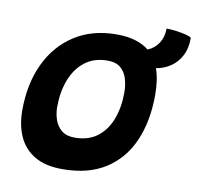

<svg xmlns="http://www.w3.org/2000/svg" viewBox="-83 -815 948 926"><g transform="rotate(10 391.0 -352.5)"><path d="M281.5 25.5Q196.5 25.5 143.8 -6.5Q91 -38.5 66.5 -94Q42 -149.5 42 -220.5Q42 -351 89 -450Q136 -549 222.5 -604.5Q309 -660 427.5 -660Q481 -660 520 -648Q559 -636 586 -614Q619.5 -627.5 639.2 -657.5Q659 -687.5 659 -729.5Q683 -729.5 709.5 -725.8Q736 -722 756.2 -716.8Q776.5 -711.5 782 -705.5Q782 -653.5 762.5 -617Q743 -580.5 711.2 -559.5Q679.5 -538.5 641.5 -532.5Q651.5 -505 656 -472.8Q660.5 -440.5 660.5 -405.5Q660.5 -276 618.2 -179Q576 -82 491.8 -28.2Q407.5 25.5 281.5 25.5ZM313 -134.5Q380 -134.5 424 -168Q468 -201.5 490 -259.5Q512 -317.5 512 -390Q512 -424.5 503 -456Q494 -487.5 471 -507.8Q448 -528 406.5 -528Q340 -528 295 -492.8Q250 -457.5 227.5 -398Q205 -338.5 205 -266Q205 -232.5 215.5 -202.5Q226 -172.5 249.5 -153.5Q273 -134.5 313 -134.5Z"/></g></svg>

Font: Grandstander
Style: Bold Italic
Weight: 700
Italic angle: -15°
Designer: Tyler Finck
Foundry: Etcetera Type Co
Version: Version 1.200; ttfautohint (v1.8.3)